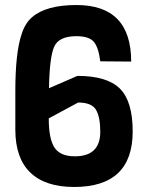

<svg xmlns="http://www.w3.org/2000/svg" viewBox="-20 -738 589 764"><path d="M502 -493 379 -494Q372 -550 353 -572Q334 -594 284 -594Q214 -594 195.5 -552Q177 -510 175 -387L288 -436Q406 -436 457 -385.5Q508 -335 508 -215Q508 6 275 6Q160 6 100.5 -51.5Q41 -109 41 -222V-375Q41 -529 66 -602Q80 -646 108 -670Q164 -718 284 -718Q502 -718 502 -493ZM278 -116Q379 -116 379 -214Q379 -272 362 -301Q345 -330 291 -330L174 -267Q174 -185 197 -150.5Q220 -116 278 -116Z"/></svg>

Font: Viga
Style: Regular
Weight: 400
Designer: Oscar Yáñez
Foundry: Fontstage
Version: Version 1.001